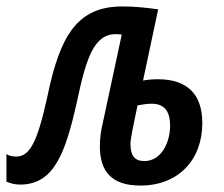

<svg xmlns="http://www.w3.org/2000/svg" viewBox="-67 -566 696 596"><path d="M369 10C487 10 561 -70 561 -184C561 -274 514 -320 423 -320C405 -320 387 -318 377 -316L424 -537C388 -542 352 -546 313 -546C173 -546 119 -456 80 -266C49 -125 26 -81 -16 -80C-24 -80 -38 -81 -47 -88V-2C-34 3 -23 7 -3 7C100 6 136 -89 172 -251C200 -383 224 -460 292 -460C300 -460 306 -459 311 -459L252 -184C246 -160 243 -135 243 -112C243 -32 281 10 369 10ZM381 -66C351 -66 338 -83 338 -119C338 -134 344 -163 360 -239C377 -242 391 -244 404 -244C442 -244 461 -222 461 -176C461 -124 434 -66 381 -66Z"/></svg>

Font: Noto Sans UI Condensed Medium
Style: Italic
Weight: 500
Width: 3
Italic angle: -12°
Designer: Monotype Design Team
Foundry: Monotype Imaging Inc.
Version: Version 1.901